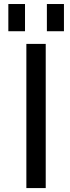

<svg xmlns="http://www.w3.org/2000/svg" viewBox="-20 -956 357 978"><path d="M114.3 2V-732.4H212.9V2ZM22.5 -796.9V-935.5H107.4V-796.9ZM218.8 -796.9V-935.5H305.7V-796.9Z"/></svg>

Font: irohakakuC Regular
Style: Regular
Weight: 400
Designer: [Source Han Sans]
Ryoko NISHIZUKA Ë•øÂ°öÊ∂ºÂ≠ê (kana & ideographs); Paul D. Hunt (Latin, Greek & Cyrillic); Wenlong ZHAN
Version: Version 1.001.20160904